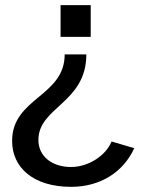

<svg xmlns="http://www.w3.org/2000/svg" viewBox="-20 -550 560 745"><path d="M215 -407H332V-530H215ZM501 25 413 -1C390 55 322 98 256 98C181 98 129 56 129 -7C129 -135 315 -150 315 -339H231C231 -175 27 -171 27 -3C27 100 109 175 256 175C368 175 458 119 501 25Z"/></svg>

Font: Bisquit Text
Style: Regular
Weight: 400
Version: Version 1.004;Glyphs 3.2.3 (3260)